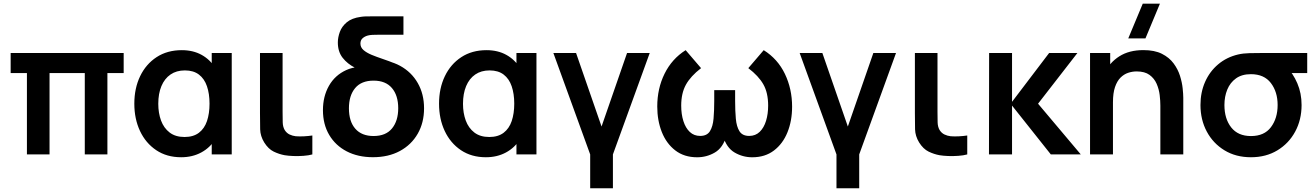

<svg xmlns="http://www.w3.org/2000/svg" viewBox="-20 -822 7006 1022"><path d="M123.3 0V-433H36.7V-540H638.3V-433H551.7V0H431.3V-433H243.7V0Z M944.2 15Q867.7 15 811.7 -22.5Q755.7 -60.1 725.3 -124.6Q695 -189.1 695 -270Q695 -352.1 725.9 -416.4Q756.8 -480.7 813.5 -517.8Q870.2 -555 947.7 -555Q1007.8 -555 1053 -530Q1098.2 -505.1 1125.3 -460.8L1107 -435.5V-540H1213.5V0H1107V-105.7L1125.3 -80.3Q1098.2 -35.8 1051.2 -10.4Q1004.2 15 944.2 15ZM962.5 -92.8Q1009.3 -92.8 1038.8 -115.3Q1068.2 -137.7 1081.8 -177.7Q1095.3 -217.8 1095.3 -270.2Q1095.3 -322.8 1081.7 -362.7Q1068.1 -402.7 1039.1 -424.9Q1010.1 -447.2 964.2 -447.2Q919.2 -447.2 887.6 -425.4Q856 -403.7 839.2 -363.7Q822.5 -323.8 822.5 -269.3Q822.5 -220.7 837.1 -180.6Q851.8 -140.6 882.8 -116.7Q913.8 -92.8 962.5 -92.8Z M1495.1 4.2Q1465.5 -1.2 1437 -15Q1408.4 -28.8 1386.4 -63.8Q1365.7 -97.8 1364.8 -133.6Q1363.9 -169.4 1363.9 -220.7V-540H1484.2V-227.3Q1484.2 -194 1484.9 -170.5Q1485.6 -147 1495.2 -130.2Q1505.5 -113.7 1521.4 -106.1Q1537.3 -98.6 1554.2 -96.8Q1574.2 -95.2 1597.8 -96.4Q1621.3 -97.6 1642.6 -100.8V0Q1622.4 5.6 1595.1 7.5Q1567.8 9.5 1541 8.5Q1514.2 7.4 1495.1 4.2Z M1965.2 14.8Q1885.6 14.8 1825.6 -16.3Q1765.6 -47.5 1732.3 -103.9Q1699 -160.2 1699 -235.8Q1699 -308.8 1731 -365.3Q1763 -421.8 1823.2 -449.1Q1883.5 -476.4 1967.7 -461.2V-504.8Q2049 -504.8 2109.6 -471.7Q2170.2 -438.6 2203.7 -380Q2237.2 -321.5 2237.2 -245.5Q2237.2 -168.9 2203.5 -110.2Q2169.8 -51.4 2108.7 -18.3Q2047.6 14.8 1965.2 14.8ZM1968.5 -98Q2033.8 -98 2066.7 -138.4Q2099.7 -178.8 2099.7 -245.8Q2099.7 -314.1 2066.1 -353.5Q2032.5 -392.8 1968.5 -392.8Q1903.5 -392.8 1870.4 -353.1Q1837.3 -313.4 1837.3 -245.5Q1837.3 -175.5 1871.3 -136.8Q1905.2 -98 1968.5 -98ZM2042 -403.8Q2001.9 -414.8 1956.3 -427.9Q1910.7 -441.1 1870 -461.4Q1829.4 -481.8 1803.9 -514.3Q1778.3 -546.8 1778.3 -596Q1778.3 -623 1788.9 -652.1Q1799.4 -681.2 1826 -703.5Q1852.7 -725.8 1900.5 -732.3Q1913.5 -734.3 1927 -734.7Q1940.6 -735 1964.2 -735H2127.5V-637H1991.5Q1975.1 -637 1962 -636.4Q1948.8 -635.8 1937.5 -632.8Q1920.7 -628.1 1909.6 -617.9Q1898.5 -607.7 1898.5 -590.2Q1898.5 -569.9 1914.7 -555.7Q1930.9 -541.5 1957.9 -530.2Q1984.9 -519 2018.4 -507.8Q2051.8 -496.6 2085.8 -482.7Z M2566.2 15Q2489.7 15 2433.7 -22.5Q2377.7 -60.1 2347.3 -124.6Q2317 -189.1 2317 -270Q2317 -352.1 2347.9 -416.4Q2378.8 -480.7 2435.5 -517.8Q2492.2 -555 2569.7 -555Q2629.8 -555 2675 -530Q2720.2 -505.1 2747.3 -460.8L2729 -435.5V-540H2835.5V0H2729V-105.7L2747.3 -80.3Q2720.2 -35.8 2673.2 -10.4Q2626.2 15 2566.2 15ZM2584.5 -92.8Q2631.3 -92.8 2660.8 -115.3Q2690.2 -137.7 2703.8 -177.7Q2717.3 -217.8 2717.3 -270.2Q2717.3 -322.8 2703.7 -362.7Q2690.1 -402.7 2661.1 -424.9Q2632.1 -447.2 2586.2 -447.2Q2541.2 -447.2 2509.6 -425.4Q2478 -403.7 2461.2 -363.7Q2444.5 -323.8 2444.5 -269.3Q2444.5 -220.7 2459.1 -180.6Q2473.8 -140.6 2504.8 -116.7Q2535.8 -92.8 2584.5 -92.8Z M3121.5 180V0L2925.5 -540H3046.3L3182 -148.5L3317.8 -540H3438.5L3242.5 0V180Z M3691 15.2Q3621.6 15.2 3574.2 -21.6Q3526.8 -58.3 3502.6 -119.6Q3478.5 -180.9 3478.5 -255Q3478.5 -350.8 3517.5 -429.8Q3556.6 -508.9 3629.7 -555L3711.7 -459.3Q3656.2 -416.6 3631.1 -371.2Q3606 -325.8 3606 -259.8Q3606 -213.9 3617.7 -177.3Q3629.3 -140.8 3651.8 -119.6Q3674.2 -98.5 3707 -98.5Q3743.2 -98.5 3758.9 -123.6Q3774.6 -148.8 3778.2 -191Q3781.8 -233.3 3781.8 -285.2V-342.3H3893V-285.2Q3893 -232.3 3896.8 -190Q3900.6 -147.8 3916.3 -123.1Q3932 -98.5 3967.8 -98.5Q4001.6 -98.5 4024 -120.4Q4046.4 -142.2 4057.6 -178.8Q4068.8 -215.4 4068.8 -259.8Q4068.8 -328.2 4043.2 -373.1Q4017.7 -418 3963.2 -459.3L4045.2 -555Q4119.8 -508.3 4158.1 -428.4Q4196.3 -348.4 4196.3 -254.2Q4196.3 -179.1 4171.7 -118Q4147.1 -56.9 4099.7 -20.9Q4052.3 15.2 3984 15.2Q3933.8 15.2 3890.3 -10.1Q3846.9 -35.4 3828.2 -99H3846.7Q3828.4 -35.4 3785 -10.1Q3741.6 15.2 3691 15.2Z M4432.5 180V0L4236.5 -540H4357.3L4493 -148.5L4628.8 -540H4749.5L4553.5 0V180Z M4981.1 4.2Q4951.5 -1.2 4923 -15Q4894.4 -28.8 4872.4 -63.8Q4851.7 -97.8 4850.8 -133.6Q4849.9 -169.4 4849.9 -220.7V-540H4970.2V-227.3Q4970.2 -194 4970.9 -170.5Q4971.6 -147 4981.2 -130.2Q4991.5 -113.7 5007.4 -106.1Q5023.3 -98.6 5040.2 -96.8Q5060.2 -95.2 5083.8 -96.4Q5107.3 -97.6 5128.6 -100.8V0Q5108.4 5.6 5081.1 7.5Q5053.8 9.5 5027 8.5Q5000.2 7.4 4981.1 4.2Z M5244.2 0 5245 -540H5367V-280L5564.5 -540H5715L5505.5 -270L5733 0H5573.5L5367 -260V0Z M6077.1 -617.5H5985.6L6062.8 -802.5H6154.2ZM6156.5 0V-260.2Q6156.5 -285.2 6152.9 -316.2Q6149.2 -347.2 6136.7 -376Q6124.1 -404.8 6098.8 -423.3Q6073.6 -441.8 6030.3 -441.8Q6007.5 -441.8 5985 -434.4Q5962.6 -426.9 5944.4 -408.8Q5926.2 -390.7 5915.2 -358.8Q5904.2 -326.8 5904.2 -277.5L5832.7 -308.2Q5832.7 -376.9 5859.4 -433Q5886.2 -489.2 5938.1 -522.2Q5990 -555.3 6066.2 -555.3Q6125.9 -555.3 6165 -535.5Q6204 -515.7 6227 -484.5Q6250 -453.4 6261 -418.4Q6272 -383.3 6275.2 -352Q6278.5 -320.8 6278.5 -301.5V0ZM5782.2 0V-540H5889.5V-372.5H5904.2V0Z M6638.7 15Q6558.1 15 6497.6 -22Q6437.1 -58.9 6403.5 -121.9Q6370 -184.8 6370 -263Q6370 -330.5 6394.6 -386.1Q6419.2 -441.7 6464.2 -479.6Q6509.2 -517.6 6570.3 -532Q6596.7 -538.2 6631.6 -539.1Q6666.5 -540 6712 -540H6938.2V-433H6800.2L6828 -465.3Q6862.8 -431.6 6885.5 -378.7Q6908.2 -325.8 6908.2 -263Q6908.2 -184.4 6874.2 -121.5Q6840.2 -58.5 6779.5 -21.8Q6718.8 15 6638.7 15ZM6638.7 -97.8Q6709.8 -97.8 6745.2 -145.2Q6780.7 -192.5 6780.7 -263Q6780.7 -332.9 6744.8 -380Q6708.9 -427.1 6638.7 -427.2Q6590.4 -427.2 6559.2 -404.8Q6527.9 -382.4 6512.7 -345.2Q6497.5 -308 6497.5 -263Q6497.5 -189.8 6533.6 -143.8Q6569.8 -97.8 6638.7 -97.8Z"/></svg>

Font: Manrope ExtraLight
Style: Regular
Weight: 200
Designer: Mikhail Sharanda
Foundry: Mikhail Sharanda
Version: Version 4.505